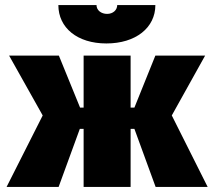

<svg xmlns="http://www.w3.org/2000/svg" viewBox="-20 -740 848 760"><path d="M211 -720C211 -630 286 -568 401 -568C517 -568 595 -630 595 -720H444C444 -700 427 -685 404 -685C381 -685 362 -699 362 -720ZM311 0H497V-230H512L596 0H802L660 -283L792 -520H595L512 -314H497V-520H311V-314H297L213 -520H16L149 -283L6 0H212L296 -230H311Z"/></svg>

Font: Fixel Display Black
Style: Regular
Weight: 900
Designer: AlfaBravo + MacPaw
Foundry: Kyrylo Tkachov, Marchela Mozhyna, Serhii Makarenko, Maria Weinstein, Zakhar Kryvoshyya
Version: Version 1.211